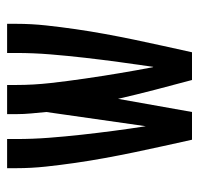

<svg xmlns="http://www.w3.org/2000/svg" viewBox="-30 -530 560 540"><g transform="rotate(-90 250.0 -260.0)"><path d="M373 0H295Q281 -52 267.5 -104Q254 -156 242 -208L205 0H127Q118 -41 109 -81.5Q100 -122 91.5 -163Q83 -204 75.5 -245Q68 -286 62 -327.5Q56 -369 51.5 -410.5Q47 -452 47 -494V-520H129V-494Q129 -448 132.5 -402.5Q136 -357 141 -311.5Q146 -266 152 -220.5Q158 -175 165 -130L205 -410Q203 -431 201 -452Q199 -473 199 -494V-520H281V-494Q281 -446 286.5 -397.5Q292 -349 299 -301Q306 -253 314 -205Q322 -157 331 -110L332 -109Q339 -157 345.5 -205Q352 -253 357.5 -301Q363 -349 367 -397.5Q371 -446 371 -494V-520H453V-494Q453 -452 448.5 -410.5Q444 -369 438 -327.5Q432 -286 424.5 -245Q417 -204 408.5 -163Q400 -122 391 -81.5Q382 -41 373 0Z"/></g></svg>

Font: Iosevka Fixed Medium
Style: Regular
Weight: 500
Monospace: yes
Designer: Belleve Invis
Foundry: Belleve Invis
Version: Version 32.3.0